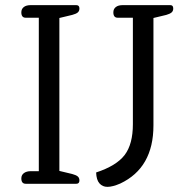

<svg xmlns="http://www.w3.org/2000/svg" viewBox="-20 -715 740 747"><path d="M63 -21Q63 -34 73 -41.5Q83 -49 100 -49H131V-646H80Q63 -646 63 -667Q63 -680 72.5 -687.5Q82 -695 99 -695H277Q289 -695 289 -682Q289 -672 282.5 -666.5Q276 -661 261 -657L211 -645V-50L261 -38Q276 -34 282.5 -28.5Q289 -23 289 -13Q289 0 277 0H80Q63 0 63 -21ZM354 -44Q433 -70 465 -112Q497 -154 497 -232V-646H438Q421 -646 421 -667Q421 -680 430.5 -687.5Q440 -695 457 -695H643Q654 -695 654 -682Q654 -672 647.5 -666.5Q641 -661 627 -657L577 -645V-227Q577 -62 448 -1Q418 12 398 12Q379 12 367 -1.5Q355 -15 354 -44Z"/></svg>

Font: Maitree
Style: Regular
Weight: 400
Designer: CadsonDemak Team
Foundry: CadsonDemak
Version: Version 1.000